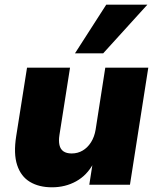

<svg xmlns="http://www.w3.org/2000/svg" viewBox="-20 -786 670 817"><path d="M201 11Q146 11 107.5 -12Q69 -35 53 -83.5Q37 -132 49 -207L95 -498H278L233 -212Q229 -187 233 -169Q237 -151 250 -142Q263 -133 285 -133Q311 -133 332 -145.5Q353 -158 367.5 -181Q382 -204 387 -235L428 -498H611L533 0H360L374 -90H377Q350 -40 304 -14.5Q258 11 201 11ZM299 -559 432 -766H607L419 -559Z"/></svg>

Font: Nunito Sans 10pt Black
Style: Italic
Weight: 900
Italic angle: -9°
Designer: Vernon Adams
Foundry: Vernon Adams
Version: Version 3.101;gftools[0.9.27]